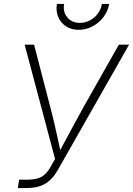

<svg xmlns="http://www.w3.org/2000/svg" viewBox="-20 -954 675 974"><path d="M70.3 0 77.1 -42.5H118.2Q163.6 -42.5 189.5 -56.2Q215.3 -69.8 236.8 -107.9L259.3 -147.5L105 -727.5H152.8L233.9 -415Q245.6 -372.1 254.6 -332.5Q263.7 -293 272.2 -254.4Q280.8 -215.8 289.1 -176.3H276.9Q298.3 -215.8 318.8 -254.4Q339.4 -293 360.8 -332.5Q382.3 -372.1 406.2 -415L583 -727.5H634.8L276.9 -98.1Q258.3 -64.5 236.6 -43Q214.8 -21.5 185.1 -10.7Q155.3 0 110.8 0ZM378.9 -802.7Q342.3 -802.7 315.2 -820.3Q288.1 -837.9 275.4 -867.7Q262.7 -897.5 268.6 -934.1H305.2Q298.3 -893.1 321.8 -865.5Q345.2 -837.9 385.3 -837.9Q412.1 -837.9 436 -850.6Q460 -863.3 476.3 -885Q492.7 -906.7 497.1 -934.1H533.7Q527.8 -897.5 505.1 -867.7Q482.4 -837.9 449.5 -820.3Q416.5 -802.7 378.9 -802.7Z"/></svg>

Font: Inter ExtraLight
Style: Italic
Weight: 250
Italic angle: -9.3988°
Designer: Rasmus Andersson
Foundry: rsms
Version: Version 4.001;git-66647c0bb